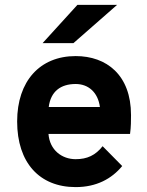

<svg xmlns="http://www.w3.org/2000/svg" viewBox="-20 -752 600 784"><path d="M154 -576H280L458 -732H296ZM289 12C374 12 436 -22 479 -74L399 -155C370 -118 336 -102 289 -102C233 -102 183 -139 178 -205H511C515 -233 515 -262 515 -282C515 -446 415 -523 289 -523C143 -523 50 -421 50 -256C50 -88 141 12 289 12ZM179 -315C187 -379 228 -409 289 -409C341 -409 380 -375 388 -315Z"/></svg>

Font: Overpass ExtraBold
Style: Regular
Weight: 800
Designer: Delve Withrington, Thomas Jockin
Foundry: Delve Fonts
Version: Version 3.000;DELV;Overpass